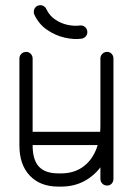

<svg xmlns="http://www.w3.org/2000/svg" viewBox="-20 -707 506 732"><path d="M412.5 -25.1Q412.5 -14.4 405.8 -7Q399 0.4 388.2 0.4Q377.5 0.4 370.1 -7Q362.8 -14.4 362.8 -25.1V-484.4Q362.8 -494.1 370.1 -501.7Q377.5 -509.2 388.2 -509.2Q399 -509.2 405.8 -501.7Q412.5 -494.1 412.5 -484.4ZM362.8 -228.9Q362.8 -239.6 370.1 -247Q377.5 -254.4 388.2 -254.4Q399 -254.4 405.8 -247Q412.5 -239.6 412.5 -228.9Q412.5 -161.8 387.2 -108.9Q361.9 -56.1 317 -25.9Q272.1 4.4 213.5 4.4H202.1Q133.2 4.4 93.6 -37.4Q54 -79.2 54 -152.4V-484.4Q54 -494.1 61.4 -501.7Q68.8 -509.2 79.5 -509.2Q90.2 -509.2 97.3 -501.7Q104.4 -494.1 104.4 -484.4V-152.4Q104.4 -98 128.1 -72Q151.9 -46 202.1 -46H213.5Q259.2 -46 292.8 -68.4Q326.2 -90.8 344.5 -132.2Q362.8 -173.6 362.8 -228.9ZM79.5 -154Q68.8 -154 61.4 -161.6Q54 -169.1 54 -178.9Q54 -189.6 61.4 -197Q68.8 -204.4 79.5 -204.4H383.6Q394.4 -204.4 401.8 -197Q409.1 -189.6 409.1 -178.9Q409.1 -169.1 401.8 -161.6Q394.4 -154 383.6 -154ZM157.1 -671.5Q169.1 -646.6 191.4 -631.9Q213.6 -617.1 238.6 -612Q263.6 -606.9 284.5 -609.8Q295.2 -611.1 303.3 -604.8Q311.4 -598.4 312.8 -587.6Q314.1 -576.9 307.4 -568.8Q300.8 -560.8 290 -559.4Q262.6 -555.5 227.2 -563.4Q191.9 -571.2 159.6 -593.2Q127.4 -615.1 110.4 -652.5Q109.6 -654 109.4 -655.6Q109.2 -657.2 108.9 -658.8Q107.9 -669.5 114.1 -677.8Q120.2 -686 131 -687Q139.6 -688 146.9 -683.5Q154.2 -679 157.1 -671.5Z"/></svg>

Font: Libertine-Super Thin
Style: Regular
Weight: 100
Designer: Bastien Sozeau
Foundry: NBR — Bastien Sozeau
Version: Version 2.003;gftools[0.9.33]